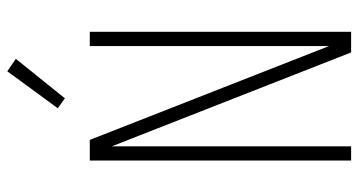

<svg xmlns="http://www.w3.org/2000/svg" viewBox="-254 -754 1007 540"><g transform="rotate(-90 250.0 -483.5)"><path d="M69 0V-735H127L391 -62V-735H431V0H373L109 -673V0ZM244 -805 216 -825 320 -967 355 -943Z"/></g></svg>

Font: Iosevka Extralight
Style: Regular
Weight: 200
Monospace: yes
Designer: Belleve Invis
Foundry: Belleve Invis
Version: Version 32.0.1; ttfautohint (v1.8.4)